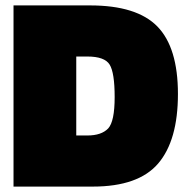

<svg xmlns="http://www.w3.org/2000/svg" viewBox="-20 -690 694 710"><path d="M323 0H30V-670H313Q486 -670 562 -592Q638 -514 638 -342.5Q638 -171 565 -85.5Q492 0 323 0ZM303 -481H262V-189H303Q355 -189 380 -215Q404 -241 404 -331Q404 -421 385.5 -451Q367 -481 303 -481Z"/></svg>

Font: Titillium Web Black
Style: Regular
Weight: 900
Version: Version 1.002;PS 35.000;hotconv 1.0.70;makeotf.lib2.5.55311